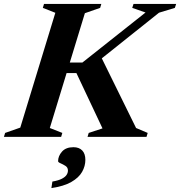

<svg xmlns="http://www.w3.org/2000/svg" viewBox="-51 -695 914 975"><path d="M640 -45 699 -20 693 0H393.5L399.5 -20L469.5 -43L337 -324H234L252 -377.5H367.5L688 -631.5L620.5 -655L627 -675H843.5L837 -655L756.5 -630.5L425 -366L456.5 -418ZM230 -630 166.5 -655 172.5 -675H463.5L457.5 -655L380 -628L202 -45L265.5 -20L259.5 0H-31L-25 -20L52 -47ZM244 123.5Q244 97.5 263.8 75Q283.5 52.5 322 52.5Q350.5 52.5 366.5 69Q382.5 85.5 382.5 117Q382.5 148.5 365.8 178Q349 207.5 311 229.2Q273 251 210 260L215 227Q246.5 221.5 263.5 212.5Q280.5 203.5 287.2 193Q294 182.5 294 171Q294 155.5 281.5 147.5Q269 139.5 256.5 134.2Q244 129 244 123.5Z"/></svg>

Font: Newsreader 24pt
Style: Bold Italic
Weight: 700
Italic angle: -17°
Designer: Hugues Gentile
Foundry: Production Type
Version: Version 1.003